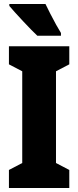

<svg xmlns="http://www.w3.org/2000/svg" viewBox="-20 -947 394 967"><path d="M329 0H25V-91L92 -126V-588L25 -623V-714H329V-623L262 -588V-126L329 -91ZM209 -927Q218 -908 233 -878.5Q248 -849 263 -822Q278 -795 287 -781V-767H168Q156 -778 136.5 -798Q117 -818 95.5 -841Q74 -864 55.5 -884.5Q37 -905 27 -917V-927Z"/></svg>

Font: Noto Sans Khmer UI ExtraCondensed Black
Style: Regular
Weight: 900
Width: 2
Designer: Danh Hong and the Monotype Design Team
Foundry: Monotype Imaging Inc.
Version: Version 2.002; ttfautohint (v1.8.4.7-5d5b)